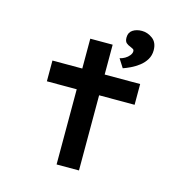

<svg xmlns="http://www.w3.org/2000/svg" viewBox="-115 -910 985 1019"><g transform="rotate(15 377.0 -401.0)"><path d="M286 0V-691H409V0ZM122 -413V-527H604V-413ZM493 -584 463 -631Q477 -634 491 -642Q505 -650 514.5 -662Q524 -674 524 -685Q524 -694 517.5 -697.5Q511 -701 502 -705Q490 -709 480 -717.5Q470 -726 470 -747Q470 -775 490.5 -788.5Q511 -802 541 -802Q572 -802 599.5 -781.5Q627 -761 627 -718Q627 -690 613.5 -667.5Q600 -645 578.5 -628.5Q557 -612 534 -601Q511 -590 493 -584Z"/></g></svg>

Font: Lexend Zetta Medium
Style: Regular
Weight: 500
Designer: Bonnie Shaver-Troup, Thomas Jockin
Foundry: Lexend
Version: Version 1.007